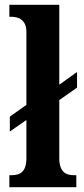

<svg xmlns="http://www.w3.org/2000/svg" viewBox="-20 -780 349 800"><path d="M19 0H298V-50H287C256 -50 227 -62 227 -121V-363L301 -415V-480L227 -427V-760H19V-710H28C51 -710 90 -702 90 -647V-343L21 -294V-232L90 -280V-121C90 -62 62 -50 28 -50H19Z"/></svg>

Font: Noto Serif Bengali Condensed
Style: Bold
Weight: 700
Width: 3
Designer: Juan Bruce, Universal Thirst, Indian Type Foundry and the Monotype Design Team.
Foundry: Monotype Imaging Inc.
Version: Version 2.003